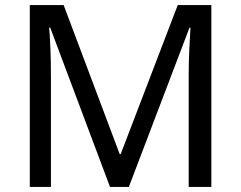

<svg xmlns="http://www.w3.org/2000/svg" viewBox="-20 -734 947 754"><path d="M412 0 177 -626H173Q176 -595 178 -542.5Q180 -490 180 -433V0H97V-714H230L450 -129H454L678 -714H810V0H721V-439Q721 -491 723.5 -542Q726 -593 728 -625H724L486 0Z"/></svg>

Font: Noto Sans Syloti Nagri
Style: Regular
Weight: 400
Designer: Monotype Design Team
Foundry: Monotype Imaging Inc.
Version: Version 2.003; ttfautohint (v1.8.4.7-5d5b)